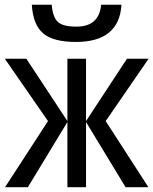

<svg xmlns="http://www.w3.org/2000/svg" viewBox="-20 -781 640 801"><path d="M261.2 -275.9V-536.1H338.9V-275.9L509.8 -536.1H600.1L420.9 -275.9L599.1 0H503.9L338.9 -272V0H261.2V-272L96.2 0H1L180.2 -275.9L0 -536.1H89.8ZM486.8 -761.2Q477.1 -606 296.9 -606Q201.7 -606 159.7 -642.1Q117.7 -678.2 112.8 -761.2H195.8Q199.7 -711.4 220.2 -690.7Q240.7 -669.9 298.8 -669.9Q393.6 -669.9 401.9 -761.2Z"/></svg>

Font: WenQuanYi Micro Hei Mono
Style: Regular
Weight: 400
Foundry: Ascender Corporation
Version: Version 0.2.0-beta